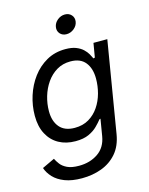

<svg xmlns="http://www.w3.org/2000/svg" viewBox="-139 -836 886 1138"><g transform="rotate(-15 304.0 -267.0)"><path d="M220.7 215.3Q158.2 215.3 115.5 198.7Q72.8 182.1 47.4 155Q22 127.9 11.7 96.7L88.4 60.5Q96.2 76.7 109.9 95Q123.5 113.3 150.1 126.2Q176.8 139.2 222.7 139.2Q290 139.2 339.1 105.7Q388.2 72.3 399.4 5.4L416.5 -97.7L409.7 -95.7Q396 -78.1 375.2 -57.4Q354.5 -36.6 322 -21.7Q289.6 -6.8 240.7 -6.8Q182.1 -6.8 138.2 -31.2Q94.2 -55.7 69.6 -102.1Q44.9 -148.4 44.9 -214.4Q44.9 -276.9 64 -336.4Q83 -396 118.9 -444.1Q154.8 -492.2 205.8 -521Q256.8 -549.8 321.3 -549.8Q360.4 -549.8 386.2 -539.6Q412.1 -529.3 428.5 -513.9Q444.8 -498.5 454.1 -482.2Q463.4 -465.8 468.8 -453.6L478 -456.1L492.7 -542.5H577.6L484.9 15.6Q473.1 86.4 434.8 130.4Q396.5 174.3 340.8 194.8Q285.2 215.3 220.7 215.3ZM256.3 -84.5Q306.2 -84.5 343 -106.4Q379.9 -128.4 404.3 -164.6Q428.7 -200.7 440.7 -244.9Q452.6 -289.1 452.6 -334Q452.6 -397 422.6 -434.3Q392.6 -471.7 331.5 -471.7Q284.2 -471.7 247.3 -449.7Q210.4 -427.7 184.8 -390.9Q159.2 -354 146 -309.3Q132.8 -264.6 132.8 -218.8Q132.8 -157.2 163.8 -120.8Q194.8 -84.5 256.3 -84.5ZM352.5 -633.3Q327.6 -633.3 312.7 -650.1Q297.9 -667 301.8 -690.9Q305.7 -715.3 326.4 -732.2Q347.2 -749 372.1 -749Q397 -749 412.1 -732.2Q427.2 -715.3 423.3 -690.9Q419.4 -667 398.7 -650.1Q377.9 -633.3 352.5 -633.3Z"/></g></svg>

Font: Inter 16pt
Style: Italic
Weight: 400
Italic angle: -9.3988°
Version: Version 4.001;git-66647c0bb